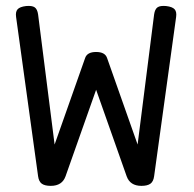

<svg xmlns="http://www.w3.org/2000/svg" viewBox="-20 -604 640 635"><path d="M489.7 -556.2 435.1 -126 334 -412.6Q327.1 -432.1 297.9 -432.1Q268.6 -432.1 261.7 -412.6L160.6 -126L106 -556.2Q103.5 -573.7 94.7 -579.8Q85.9 -585.9 65.9 -584Q45.4 -581.5 38.1 -573.2Q30.8 -564.9 33.2 -547.9L106 -21Q108.4 -3.4 118.4 3.7Q128.4 10.7 147.9 10.7Q185.5 10.7 196.8 -21L297.9 -307.1L398.9 -21Q410.2 10.7 447.8 10.7Q467.3 10.7 477.3 3.7Q487.3 -3.4 489.7 -21L562.5 -547.9Q564.9 -564.9 557.6 -573.2Q550.3 -581.5 529.8 -584Q509.8 -585.9 501 -579.8Q492.2 -573.7 489.7 -556.2Z"/></svg>

Font: Courier Prime Code
Style: Regular
Weight: 400
Designer: Alan Dague-Greene
Foundry: Quote-Unquote Apps
Version: Version 3.18